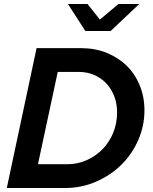

<svg xmlns="http://www.w3.org/2000/svg" viewBox="-20 -941 765 961"><path d="M14 0ZM14 0Q52 -176 88.5 -350Q125 -524 163 -700H387Q456 -700 514 -676.5Q572 -653 614 -612Q656 -571 679.5 -513.5Q703 -456 703 -389Q703 -311 672 -240Q641 -169 587 -116Q533 -63 460.5 -31.5Q388 0 306 0ZM374 -581H269L170 -119H318Q367 -119 412 -138.5Q457 -158 491.5 -192.5Q526 -227 546 -275Q566 -323 566 -379Q566 -423 551.5 -460Q537 -497 511.5 -524Q486 -551 451 -566Q416 -581 374 -581ZM418 -921 480 -843 573 -921H677L534 -786H407L320 -921Z"/></svg>

Font: Rosa Sans SemiBold
Style: Italic
Weight: 600
Italic angle: -12°
Designer: Pentagram / MCKL
Foundry: Pentagram / MCKL
Version: Version 1.005;September 16, 2019;FontCreator 11.5.0.2425 64-